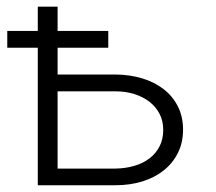

<svg xmlns="http://www.w3.org/2000/svg" viewBox="-20 -548 640 568"><path d="M300.3 -406.7H150.4V-327.6H321.8Q364.3 -327.1 400.6 -316.2Q437 -305.2 463.9 -284.4Q490.7 -263.7 506.1 -233.4Q521.5 -203.1 521.5 -164.6Q521.5 -125.5 506.1 -95.2Q490.7 -64.9 464.1 -43.7Q437.5 -22.5 400.9 -11.2Q364.3 0 321.8 0H91.8V-406.7H1.5V-456.5H91.8V-528.3H150.4V-456.5H300.3ZM150.4 -277.8V-49.3H321.8Q351.6 -49.8 377.4 -57.4Q403.3 -64.9 422.4 -79.6Q441.4 -94.2 452.1 -115.2Q462.9 -136.2 462.9 -163.6Q462.9 -190.4 451.9 -211.4Q440.9 -232.4 421.9 -247.1Q402.8 -261.7 377.2 -269.8Q351.6 -277.8 321.8 -277.8Z"/></svg>

Font: Roboto Mono Light
Style: Regular
Weight: 300
Designer: Google
Version: Version 2.000985; 2015; ttfautohint (v1.3)